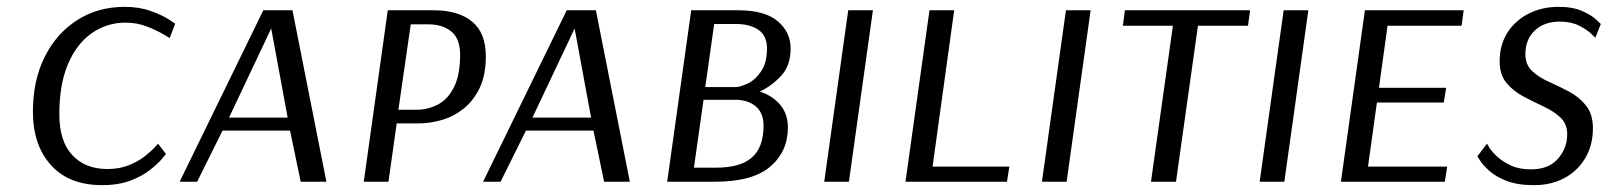

<svg xmlns="http://www.w3.org/2000/svg" viewBox="-20 -530 4690 560"><path d="M475 -419Q475 -419 456.5 -430Q438 -441 409 -452.5Q380 -464 346 -464Q292 -464 248 -433.5Q204 -403 178.5 -343.5Q153 -284 153 -197Q153 -118 191 -77.5Q229 -37 293 -37Q328 -37 355.5 -48Q383 -59 402 -74Q421 -89 431 -100Q441 -111 441 -111L464 -81Q464 -81 453 -67.5Q442 -54 419 -35.5Q396 -17 361 -3.5Q326 10 278 10Q181 10 128.5 -48.5Q76 -107 76 -204Q76 -295 110 -363.5Q144 -432 204.5 -471Q265 -510 344 -510Q386 -510 419.5 -498Q453 -486 472 -473.5Q491 -461 491 -461Z M833 -500 932 0H857L826 -149H629L555 0H504L748 -500ZM648 -187H819L771 -447Z M1111 -500H1245Q1317 -500 1357 -467Q1397 -434 1397 -366Q1397 -311 1379 -273.5Q1361 -236 1332 -213Q1303 -190 1268.5 -180Q1234 -170 1200 -170H1137L1113 0H1041ZM1178 -459 1142 -210H1196Q1228 -210 1257 -225Q1286 -240 1304 -275.5Q1322 -311 1322 -370Q1322 -417 1296.5 -438Q1271 -459 1229 -459Z M1718 -500 1817 0H1742L1711 -149H1514L1440 0H1389L1633 -500ZM1533 -187H1704L1656 -447Z M1996 -500H2134Q2211 -500 2248.5 -468Q2286 -436 2286 -389Q2286 -338 2257.5 -308Q2229 -278 2196 -263Q2233 -251 2255.5 -224.5Q2278 -198 2278 -158Q2278 -88 2226.5 -44Q2175 0 2066 0H1926ZM2125 -276Q2139 -276 2161 -286.5Q2183 -297 2200 -322Q2217 -347 2217 -389Q2217 -426 2192 -443Q2167 -460 2127 -460H2063L2037 -276ZM2032 -239 2004 -41H2069Q2140 -41 2173.5 -71Q2207 -101 2207 -163Q2207 -201 2184 -220Q2161 -239 2124 -239Z M2456 0H2384L2454 -500H2526Z M2917 0H2621L2691 -500H2763L2700 -44H2924Z M3091 0H3019L3089 -500H3161Z M3620 -455H3474L3410 0H3337L3401 -455H3255L3261 -500H3626Z M3726 0H3654L3724 -500H3796Z M4194 0H3891L3961 -500H4249L4243 -455H4027L4002 -274H4198L4191 -231H3996L3970 -44H4201Z M4633 -420Q4633 -420 4620.5 -432Q4608 -444 4585 -455.5Q4562 -467 4529 -467Q4484 -467 4456.5 -441Q4429 -415 4429 -372Q4429 -341 4449 -322.5Q4469 -304 4498.5 -291Q4528 -278 4557 -262.5Q4586 -247 4606 -222Q4626 -197 4626 -156Q4626 -107 4604 -69.5Q4582 -32 4543.5 -11Q4505 10 4454 10Q4406 10 4374 -2.5Q4342 -15 4323.5 -32Q4305 -49 4297 -61.5Q4289 -74 4289 -74L4317 -111Q4317 -111 4324 -99.5Q4331 -88 4346.5 -73.5Q4362 -59 4386.5 -47.5Q4411 -36 4445 -36Q4497 -36 4524 -67Q4551 -98 4551 -138Q4551 -169 4531 -187.5Q4511 -206 4482 -219.5Q4453 -233 4423.5 -248.5Q4394 -264 4374 -288Q4354 -312 4354 -351Q4354 -399 4376.5 -434.5Q4399 -470 4438 -490Q4477 -510 4526 -510Q4568 -510 4595.5 -497.5Q4623 -485 4636 -472.5Q4649 -460 4649 -460Z"/></svg>

Font: Arsenal SC
Style: Italic
Weight: 400
Italic angle: -9.10001°
Designer: Andrij Shevchenko
Foundry: Stairsfor
Version: Version 2.001; ttfautohint (v1.8.4.7-5d5b)